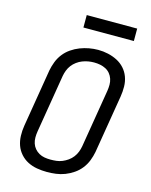

<svg xmlns="http://www.w3.org/2000/svg" viewBox="-135 -1008 869 1103"><g transform="rotate(15 300.0 -457.0)"><path d="M253 8Q223 8 193.5 3Q164 -2 138.5 -15Q113 -28 94 -49.5Q75 -71 65.5 -97.5Q56 -124 55 -154.5Q54 -185 59 -215L116 -560Q121 -586 131 -612Q141 -638 158.5 -660.5Q176 -683 200 -699.5Q224 -716 250 -726Q276 -736 303 -741Q330 -746 357 -746Q387 -746 416 -739.5Q445 -733 470.5 -720Q496 -707 515 -686Q534 -665 544 -638Q554 -611 554.5 -580.5Q555 -550 550 -520L493 -175Q488 -149 478 -123Q468 -97 450.5 -74.5Q433 -52 409 -35.5Q385 -19 359 -9Q333 1 306 4.5Q279 8 253 8ZM254 -66Q272 -66 289.5 -68Q307 -70 324 -77Q341 -84 356.5 -95Q372 -106 383.5 -121Q395 -136 401.5 -153Q408 -170 411 -187L468 -532Q471 -551 471 -569Q471 -587 465.5 -603.5Q460 -620 449 -633.5Q438 -647 422.5 -655Q407 -663 389.5 -666.5Q372 -670 353 -670Q335 -670 318 -667Q301 -664 284 -657.5Q267 -651 251.5 -639.5Q236 -628 225 -613.5Q214 -599 207.5 -582Q201 -565 198 -548L141 -203Q138 -185 138 -166.5Q138 -148 143.5 -131.5Q149 -115 160 -102Q171 -89 186 -80.5Q201 -72 218.5 -69Q236 -66 254 -66ZM241 -848V-922H541V-848Z"/></g></svg>

Font: Zed Sans Extended
Style: Italic
Weight: 400
Width: 7
Italic angle: -9°
Designer: Belleve Invis
Foundry: Belleve Invis
Version: Version 1.0.0; ttfautohint (v1.8.4)